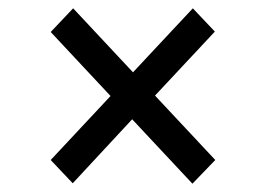

<svg xmlns="http://www.w3.org/2000/svg" viewBox="-20 -590 640 462"><path d="M155 -149 102 -205 246 -359 102 -513 156 -570 300 -416 444 -570 497 -514 353 -360 498 -205 443 -148 298 -303Z"/></svg>

Font: Red Hat Mono Medium
Style: Regular
Weight: 500
Monospace: yes
Designer: Pentagram, MCKL
Foundry: Pentagram, MCKL
Version: Version 1.023; ttfautohint (v1.8.3)